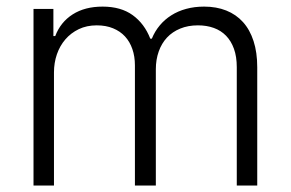

<svg xmlns="http://www.w3.org/2000/svg" viewBox="-20 -573 898 593"><path d="M144.9 -545.5V-461.6H150.6Q166.9 -504.6 204.5 -528.6Q242.2 -552.6 296.9 -552.6Q353.3 -552.6 389.7 -526.3Q426.1 -500 444.2 -453.5H448.9Q458.1 -476.2 473.4 -494.5Q488.6 -512.8 509.1 -525.7Q529.5 -538.7 555 -545.6Q580.6 -552.6 610.4 -552.6Q648.4 -552.6 678.8 -540.5Q709.2 -528.4 730.5 -504.8Q751.8 -481.2 763.1 -446.2Q774.5 -411.2 774.5 -365.4V0H711.3V-365.4Q711.3 -398.1 702.6 -422.2Q693.9 -446.4 678.3 -462.5Q662.6 -478.7 640.4 -486.7Q618.3 -494.7 591.3 -494.7Q560.7 -494.7 536.6 -484.7Q512.4 -474.8 495.7 -456.9Q479 -438.9 470.2 -413.9Q461.3 -388.8 461.3 -359V0H396.7V-371.1Q396.7 -398.8 388.8 -421.5Q381 -444.2 366.1 -460.4Q351.2 -476.6 329.2 -485.6Q307.2 -494.7 278.8 -494.7Q247.9 -494.7 223.4 -483Q198.9 -471.2 181.8 -451.3Q164.8 -431.5 155.7 -405.2Q146.7 -378.9 146.7 -349.4V0H83.5V-545.5Z"/></svg>

Font: Inter P Light
Style: Regular
Weight: 300
Designer: Rasmus Andersson
Foundry: rsms
Version: Version 3.018;git-588b23468